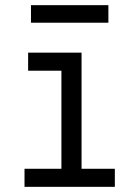

<svg xmlns="http://www.w3.org/2000/svg" viewBox="-20 -724 540 744"><path d="M75 0V-70H218V-450H89V-520H296V-70H425V0ZM100 -636V-704H400V-636Z"/></svg>

Font: Iosevka NFM
Style: Regular
Weight: 400
Monospace: yes
Designer: Belleve Invis
Foundry: Belleve Invis
Version: Version 29.0.4; ttfautohint (v1.8.4);Nerd Fonts 3.3.0